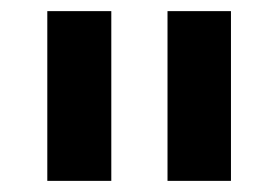

<svg xmlns="http://www.w3.org/2000/svg" viewBox="-20 -720 500 345"><path d="M281 -395V-700H395V-395ZM65 -395V-700H180V-395Z"/></svg>

Font: MuseoModerno SemiBold Medium
Style: Regular
Weight: 500
Version: Version 1.001